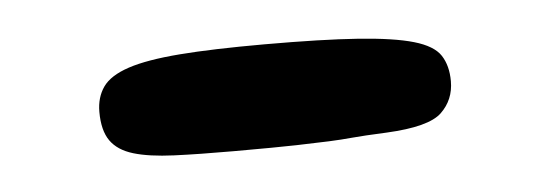

<svg xmlns="http://www.w3.org/2000/svg" viewBox="-25 -792 530 185"><g transform="rotate(-5 240.0 -700.0)"><path d="M344 -655Q321 -654 310.5 -653Q300 -652 288 -651.5Q276 -651 256.5 -650.5Q237 -650 196 -650Q162 -650 138 -651Q114 -652 99 -656.5Q84 -661 77 -671Q70 -681 70 -699Q70 -713 77 -723Q84 -733 102 -739Q120 -745 152 -747.5Q184 -750 234 -750Q290 -750 324.5 -747.5Q359 -745 378 -739.5Q397 -734 403.5 -724Q410 -714 410 -699Q410 -681 397.5 -669Q385 -657 344 -655Z"/></g></svg>

Font: Sniglet
Style: Regular
Weight: 400
Designer: Haley Fiege
Foundry: Haley Fiege, Pablo Impallari, Brenda Gallo
Version: Version 2.000; ttfautohint (v0.95) -l 8 -r 50 -G 200 -x 14 -